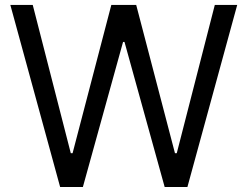

<svg xmlns="http://www.w3.org/2000/svg" viewBox="-20 -747 989 767"><path d="M220.2 0 21.3 -727.3H110.8L262.8 -134.9H269.9L424.7 -727.3H524.1L679 -134.9H686.1L838.1 -727.3H927.6L728.7 0H637.8L477.3 -579.5H471.6L311.1 0Z"/></svg>

Font: InterMG
Style: Regular
Weight: 400
Designer: Rasmus Andersson
Foundry: rsms
Version: Version 3.019;December 26, 2023;FontCreator 15.0.0.2955 64-b